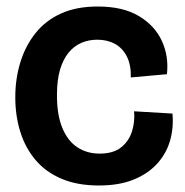

<svg xmlns="http://www.w3.org/2000/svg" viewBox="-20 -556 569 590"><path d="M284 14Q218 14 169.5 -6.5Q121 -27 89.5 -64Q58 -101 42.5 -150.5Q27 -200 27 -257Q27 -314 42.5 -364.5Q58 -415 89 -454Q120 -493 167.5 -514.5Q215 -536 280 -536Q358 -536 407 -506.5Q456 -477 477.5 -430Q499 -383 493 -328L382 -318Q383 -356 370 -382Q357 -408 333.5 -421Q310 -434 279 -434Q253 -434 230.5 -424.5Q208 -415 191 -394.5Q174 -374 164.5 -342Q155 -310 155 -263Q155 -203 171.5 -163Q188 -123 217.5 -103.5Q247 -84 286 -84Q328 -84 352 -103Q376 -122 385.5 -152Q395 -182 392 -214L510 -207Q514 -162 502 -122Q490 -82 461.5 -51.5Q433 -21 389 -3.5Q345 14 284 14Z"/></svg>

Font: Bricolage Grotesque 96pt ExtraBold 96pt SemiBold
Style: Regular
Weight: 600
Version: Version 1.001;gftools[0.9.33.dev8+g029e19f]